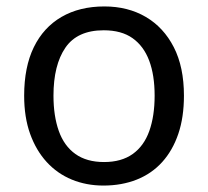

<svg xmlns="http://www.w3.org/2000/svg" viewBox="-20 -566 645 596"><path d="M551 -269Q551 -202 533.5 -150.5Q516 -99 483.5 -63Q451 -27 404.5 -8.5Q358 10 301 10Q248 10 203 -8.5Q158 -27 125 -63Q92 -99 73.5 -150.5Q55 -202 55 -269Q55 -358 85 -419.5Q115 -481 171 -513.5Q227 -546 304 -546Q377 -546 432.5 -513.5Q488 -481 519.5 -419.5Q551 -358 551 -269ZM146 -269Q146 -206 162.5 -159.5Q179 -113 214 -88Q249 -63 303 -63Q357 -63 392 -88Q427 -113 443.5 -159.5Q460 -206 460 -269Q460 -333 443 -378Q426 -423 391.5 -447.5Q357 -472 302 -472Q220 -472 183 -418Q146 -364 146 -269Z"/></svg>

Font: hexukannada05
Style: Book
Weight: 400
Designer: Jelle Bosma - Monotype Design Team
Foundry: Monotype Imaging Inc.
Version: Version 2.003